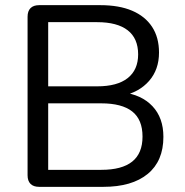

<svg xmlns="http://www.w3.org/2000/svg" viewBox="-20 -725 716 745"><path d="M132 0Q110 0 98.5 -11.5Q87 -23 87 -45V-660Q87 -682 98.5 -693.5Q110 -705 132 -705H369Q442 -705 492.5 -683.5Q543 -662 570 -621Q597 -580 597 -521Q597 -455 558.5 -411Q520 -367 454 -353V-367Q529 -358 571.5 -313Q614 -268 614 -194Q614 -100 553 -50Q492 0 381 0ZM167 -66H373Q453 -66 493 -98Q533 -130 533 -195Q533 -261 493 -292.5Q453 -324 373 -324H167ZM167 -390H357Q435 -390 475.5 -422Q516 -454 516 -514Q516 -576 475.5 -607.5Q435 -639 357 -639H167Z"/></svg>

Font: Nunito
Style: Regular
Weight: 400
Designer: Vernon Adams
Foundry: Vernon Adams
Version: Version 3.602